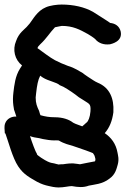

<svg xmlns="http://www.w3.org/2000/svg" viewBox="-23 -650 553 845"><path d="M-2 -64 1 -62C13 -30 32 45 57 82C81 119 111 133 140 150C159 160 174 165 193 169L212 173H213C218 174 227 175 235 175C258 175 280 169 293 169C321 174 344 176 368 167C390 162 428 161 459 136C485 118 490 92 495 75C502 50 496 33 494 21C487 -18 466 -45 438 -64C459 -88 471 -118 476 -156V-159C479 -215 461 -264 407 -286C393 -292 383 -300 364 -312C356 -318 347 -323 342 -328C325 -337 307 -351 276 -360C257 -367 236 -376 219 -385C195 -398 169 -419 142 -438C144 -445 146 -447 154 -455C182 -481 196 -506 219 -530C226 -531 245 -536 249 -536C298 -536 328 -520 364 -500C370 -497 391 -483 396 -478C411 -459 436 -452 459 -455H461C468 -457 518 -467 508 -512C502 -536 483 -547 462 -549C456 -554 386 -598 386 -598C349 -619 300 -630 248 -630C228 -630 197 -626 179 -618C140 -602 121 -563 108 -547L94 -531C84 -520 60 -505 48 -470C31 -431 42 -387 74 -362C71 -358 68 -353 65 -348C44 -315 40 -276 36 -243C35 -234 34 -224 34 -214C34 -192 37 -178 39 -166L40 -164L49 -137C28 -138 8 -128 0 -108C-6 -92 -2 -79 -2 -67ZM55 -118C63 -97 73 -76 89 -63ZM103 -71 97 -91C96 -94 92 -119 68 -130ZM109 -51C122 -46 135 -44 149 -42L166 -38C180 -35 201 -32 217 -32C221 -32 225 -33 229 -32H234C235 -32 235 -31 237 -31C258 -18 283 -12 300 -7L355 12C376 20 385 23 386 24L392 33C394 37 395 42 397 50C397 55 396 58 395 60C371 64 351 69 329 73C326 73 313 70 298 69H296C285 69 276 70 268 71L254 73H247C241 73 236 74 235 74C233 74 233 74 232 73H230L215 69C204 67 200 67 187 61C177 57 135 31 140 28C133 18 118 -23 109 -51ZM134 -221C134 -225 135 -232 136 -240C140 -275 144 -298 154 -317C157 -315 160 -312 165 -309C190 -293 227 -288 240 -275L256 -268C278 -256 307 -236 324 -222L340 -212C369 -192 378 -196 375 -159C373 -133 365 -117 359 -111H358C351 -104 348 -102 339 -94C328 -99 311 -103 299 -110C281 -124 254 -134 217 -134C195 -134 176 -137 155 -143C154 -145 151 -154 149 -162C140 -181 134 -195 134 -221Z"/></svg>

Font: Stray Cat
Style: ExBlk
Weight: 1000
Version: Version 1.0